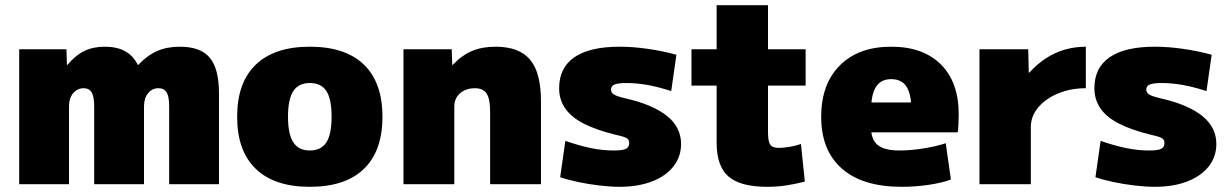

<svg xmlns="http://www.w3.org/2000/svg" viewBox="-20 -710 4735 740"><path d="M54 0V-520H236L238 -460H240Q271 -497 305 -513.5Q339 -530 384 -530Q431 -530 462.5 -512.5Q494 -495 511 -460H513Q548 -497 586 -513.5Q624 -530 673 -530Q753 -530 788.5 -487.5Q824 -445 824 -350V0H632V-300Q632 -337 622.5 -353.5Q613 -370 591 -370Q566 -370 550.5 -350.5Q535 -331 535 -300V0H343V-300Q343 -337 333.5 -353.5Q324 -370 302 -370Q286 -370 273 -361Q260 -352 253 -336.5Q246 -321 246 -300V0Z M1174 10Q1038 10 966 -59Q894 -128 894 -260Q894 -392 966 -461Q1038 -530 1174 -530Q1311 -530 1382.5 -461Q1454 -392 1454 -260Q1454 -128 1382.5 -59Q1311 10 1174 10ZM1174 -130Q1218 -130 1238 -161.5Q1258 -193 1258 -260Q1258 -328 1238 -359Q1218 -390 1174 -390Q1131 -390 1110.5 -359Q1090 -328 1090 -260Q1090 -193 1110.5 -161.5Q1131 -130 1174 -130Z M1535 0V-520H1721L1723 -460H1725Q1760 -497 1799 -513.5Q1838 -530 1890 -530Q1981 -530 2023 -480Q2065 -430 2065 -320V0H1869V-280Q1869 -329 1855.5 -349.5Q1842 -370 1810 -370Q1787 -370 1769 -361Q1751 -352 1741 -336.5Q1731 -321 1731 -300V0Z M2368 10Q2333 10 2290.5 5Q2248 0 2208 -8.5Q2168 -17 2139 -27L2159 -167Q2214 -148 2258.5 -139Q2303 -130 2346 -130Q2380 -130 2392.5 -136.5Q2405 -143 2405 -159Q2405 -167 2401 -172.5Q2397 -178 2385.5 -182Q2374 -186 2351 -191Q2278 -209 2230 -233.5Q2182 -258 2158.5 -292Q2135 -326 2135 -370Q2135 -449 2194 -489.5Q2253 -530 2368 -530Q2418 -530 2475 -522Q2532 -514 2587 -499L2567 -359Q2514 -376 2473 -383Q2432 -390 2395 -390Q2363 -390 2349 -384.5Q2335 -379 2335 -365Q2335 -357 2340 -351Q2345 -345 2357 -340.5Q2369 -336 2390 -331Q2444 -319 2484.5 -301.5Q2525 -284 2551.5 -262.5Q2578 -241 2591.5 -214Q2605 -187 2605 -155Q2605 -106 2575.5 -68.5Q2546 -31 2492.5 -10.5Q2439 10 2368 10Z M2937 10Q2834 10 2788 -29.5Q2742 -69 2742 -160V-380H2645V-520H2742V-690H2940V-520H3085V-380H2940V-200Q2940 -165 2948.5 -152.5Q2957 -140 2982 -140Q2999 -140 3023 -144Q3047 -148 3067 -155L3082 -10Q3042 0 3008 5Q2974 10 2937 10Z M3455 10Q3305 10 3225 -60Q3145 -130 3145 -260Q3145 -386 3217 -458Q3289 -530 3415 -530Q3538 -530 3606.5 -461.5Q3675 -393 3675 -270Q3675 -252 3674 -230Q3673 -208 3671 -200H3255V-315H3516L3493 -280Q3493 -345 3474.5 -375Q3456 -405 3415 -405Q3375 -405 3356 -375Q3337 -345 3337 -280V-220Q3337 -172 3363 -151Q3389 -130 3447 -130Q3490 -130 3540 -138Q3590 -146 3625 -158L3645 -18Q3610 -5 3558.5 2.5Q3507 10 3455 10Z M3755 0V-520H3943L3945 -430H3947Q3977 -463 4011.5 -485.5Q4046 -508 4085 -519Q4124 -530 4165 -530V-370Q4107 -370 4058.5 -350Q4010 -330 3981.5 -296Q3953 -262 3953 -220V0Z M4431 10Q4396 10 4353.5 5Q4311 0 4271 -8.5Q4231 -17 4202 -27L4222 -167Q4277 -148 4321.5 -139Q4366 -130 4409 -130Q4443 -130 4455.5 -136.5Q4468 -143 4468 -159Q4468 -167 4464 -172.5Q4460 -178 4448.5 -182Q4437 -186 4414 -191Q4341 -209 4293 -233.5Q4245 -258 4221.5 -292Q4198 -326 4198 -370Q4198 -449 4257 -489.5Q4316 -530 4431 -530Q4481 -530 4538 -522Q4595 -514 4650 -499L4630 -359Q4577 -376 4536 -383Q4495 -390 4458 -390Q4426 -390 4412 -384.5Q4398 -379 4398 -365Q4398 -357 4403 -351Q4408 -345 4420 -340.5Q4432 -336 4453 -331Q4507 -319 4547.5 -301.5Q4588 -284 4614.5 -262.5Q4641 -241 4654.5 -214Q4668 -187 4668 -155Q4668 -106 4638.5 -68.5Q4609 -31 4555.5 -10.5Q4502 10 4431 10Z"/></svg>

Font: M PLUS 1 Black
Style: Regular
Weight: 900
Designer: Coji Morishita
Foundry: UNDERFOREST DESIGN
Version: Version 1.001